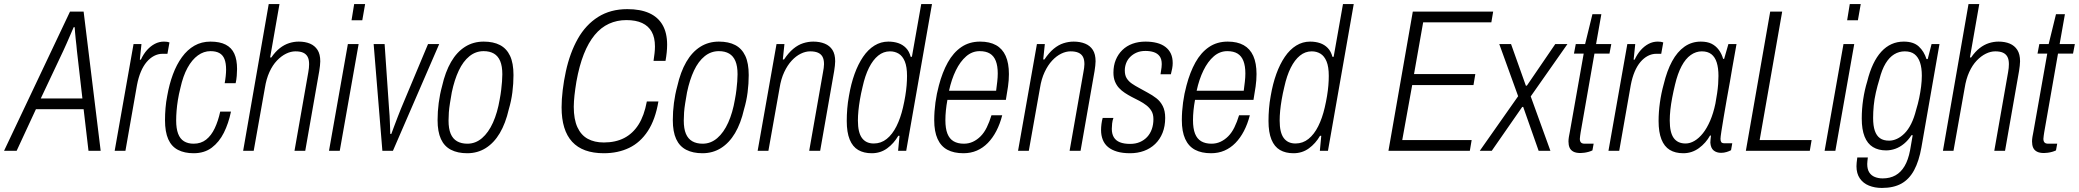

<svg xmlns="http://www.w3.org/2000/svg" viewBox="-57 -743 10243 946"><path d="M-37 0 288 -686H355L439 0H379L355 -205H120L25 0ZM144 -258H349L322 -493Q321 -505 319.5 -519.5Q318 -534 316 -550.5Q314 -567 313 -582Q312 -597 311 -609H306Q299 -593 290 -572Q281 -551 271.5 -529.5Q262 -508 255 -493Z M508 0 601 -526H640L632 -449H637Q650 -477 667.5 -496.5Q685 -516 706 -527Q727 -538 751 -538Q760 -538 766.5 -537Q773 -536 778 -534L768 -478H744Q722 -478 702 -467.5Q682 -457 665.5 -437.5Q649 -418 637 -389.5Q625 -361 618 -324L561 0Z M897 12Q852 12 820 -4.5Q788 -21 772 -57Q756 -93 756 -151Q756 -180 758.5 -210.5Q761 -241 767 -271Q777 -328 795 -376.5Q813 -425 839.5 -461.5Q866 -498 901 -518Q936 -538 980 -538Q1026 -538 1055 -523Q1084 -508 1097.5 -478.5Q1111 -449 1111 -403Q1111 -389 1109.5 -369.5Q1108 -350 1104 -333H1050Q1053 -348 1055 -367Q1057 -386 1057 -400Q1057 -432 1049 -452Q1041 -472 1024 -481.5Q1007 -491 980 -491Q947 -491 918 -470Q889 -449 867 -409Q845 -369 832 -310Q824 -279 819.5 -250.5Q815 -222 813 -197Q811 -172 811 -149Q811 -110 820.5 -84.5Q830 -59 849.5 -47Q869 -35 897 -35Q933 -35 958.5 -55Q984 -75 1001 -111Q1018 -147 1028 -193H1081Q1069 -135 1046 -89Q1023 -43 986.5 -15.5Q950 12 897 12Z M1141 0 1267 -723H1320L1274 -460H1280Q1300 -489 1322 -506Q1344 -523 1367.5 -530.5Q1391 -538 1415 -538Q1447 -538 1470.5 -528Q1494 -518 1507.5 -497Q1521 -476 1521 -441Q1521 -431 1519.5 -419Q1518 -407 1516 -393L1447 0H1394L1462 -387Q1464 -398 1465 -408Q1466 -418 1466 -427Q1466 -450 1458.5 -463.5Q1451 -477 1436.5 -483.5Q1422 -490 1399 -490Q1376 -490 1352.5 -478.5Q1329 -467 1307.5 -444.5Q1286 -422 1270.5 -388Q1255 -354 1248 -309L1193 0Z M1675 -643 1688 -723H1742L1728 -643ZM1564 0 1657 -526H1710L1617 0Z M1827 0 1784 -526H1838L1860 -206Q1861 -195 1862.5 -173Q1864 -151 1864.5 -127Q1865 -103 1866 -83H1871Q1877 -99 1885.5 -122Q1894 -145 1903 -168Q1912 -191 1918 -206L2052 -526H2107L1879 0Z M2245 12Q2198 12 2165 -5Q2132 -22 2115.5 -58Q2099 -94 2099 -151Q2099 -193 2104.5 -235.5Q2110 -278 2121 -318Q2137 -389 2165.5 -438Q2194 -487 2234.5 -512.5Q2275 -538 2326 -538Q2374 -538 2406.5 -521Q2439 -504 2456 -468Q2473 -432 2473 -373Q2473 -331 2467.5 -288Q2462 -245 2450 -205Q2434 -135 2405.5 -87Q2377 -39 2336.5 -13.5Q2296 12 2245 12ZM2246 -35Q2286 -35 2318 -62.5Q2350 -90 2372 -139Q2394 -188 2405 -253Q2410 -279 2412.5 -301Q2415 -323 2416.5 -341.5Q2418 -360 2418 -377Q2418 -417 2407.5 -442Q2397 -467 2376.5 -479Q2356 -491 2326 -491Q2287 -491 2256 -466Q2225 -441 2203.5 -395.5Q2182 -350 2169 -288Q2164 -259 2160 -234.5Q2156 -210 2154.5 -189Q2153 -168 2153 -149Q2153 -109 2163.5 -84Q2174 -59 2195 -47Q2216 -35 2246 -35Z M2918 12Q2814 12 2762 -44.5Q2710 -101 2710 -214Q2710 -253 2715.5 -299Q2721 -345 2731 -391Q2751 -483 2790 -552Q2829 -621 2890 -659.5Q2951 -698 3034 -698Q3098 -698 3141.5 -678.5Q3185 -659 3207.5 -620Q3230 -581 3230 -523Q3230 -505 3228 -485Q3226 -465 3222 -443H3163Q3166 -463 3168 -480.5Q3170 -498 3170 -514Q3170 -558 3154 -586.5Q3138 -615 3107 -629.5Q3076 -644 3029 -644Q2983 -644 2943.5 -626Q2904 -608 2873 -570.5Q2842 -533 2819.5 -476Q2797 -419 2783 -341Q2780 -322 2777.5 -305Q2775 -288 2773.5 -273Q2772 -258 2771 -244Q2770 -230 2770 -217Q2770 -155 2788 -116Q2806 -77 2839 -59Q2872 -41 2918 -41Q2976 -41 3018.5 -63Q3061 -85 3089 -129Q3117 -173 3130 -243H3187Q3172 -154 3135 -97.5Q3098 -41 3043 -14.5Q2988 12 2918 12Z M3404 12Q3357 12 3324 -5Q3291 -22 3274.5 -58Q3258 -94 3258 -151Q3258 -193 3263.5 -235.5Q3269 -278 3280 -318Q3296 -389 3324.5 -438Q3353 -487 3393.5 -512.5Q3434 -538 3485 -538Q3533 -538 3565.5 -521Q3598 -504 3615 -468Q3632 -432 3632 -373Q3632 -331 3626.5 -288Q3621 -245 3609 -205Q3593 -135 3564.5 -87Q3536 -39 3495.5 -13.5Q3455 12 3404 12ZM3405 -35Q3445 -35 3477 -62.5Q3509 -90 3531 -139Q3553 -188 3564 -253Q3569 -279 3571.5 -301Q3574 -323 3575.5 -341.5Q3577 -360 3577 -377Q3577 -417 3566.5 -442Q3556 -467 3535.5 -479Q3515 -491 3485 -491Q3446 -491 3415 -466Q3384 -441 3362.5 -395.5Q3341 -350 3328 -288Q3323 -259 3319 -234.5Q3315 -210 3313.5 -189Q3312 -168 3312 -149Q3312 -109 3322.5 -84Q3333 -59 3354 -47Q3375 -35 3405 -35Z M3676 0 3769 -526H3808L3800 -450H3806Q3828 -483 3851.5 -502.5Q3875 -522 3900 -530Q3925 -538 3950 -538Q3982 -538 4006.5 -528Q4031 -518 4044.5 -497Q4058 -476 4058 -441Q4058 -431 4056.5 -419Q4055 -407 4053 -393L3984 0H3930L3998 -387Q4000 -398 4001.5 -408Q4003 -418 4003 -427Q4003 -450 3995.5 -463.5Q3988 -477 3973 -483.5Q3958 -490 3935 -490Q3912 -490 3888.5 -478.5Q3865 -467 3844 -444.5Q3823 -422 3807 -388Q3791 -354 3784 -309L3729 0Z M4238 12Q4199 12 4171.5 -4Q4144 -20 4129.5 -55.5Q4115 -91 4115 -147Q4115 -176 4117.5 -207.5Q4120 -239 4126 -271Q4136 -330 4153.5 -378.5Q4171 -427 4195.5 -463Q4220 -499 4251.5 -518.5Q4283 -538 4320 -538Q4347 -538 4369 -530.5Q4391 -523 4407 -506.5Q4423 -490 4430 -463H4436L4482 -723H4535L4408 0H4368L4375 -74H4369Q4347 -36 4314 -12Q4281 12 4238 12ZM4248 -36Q4284 -36 4312 -58.5Q4340 -81 4360 -121Q4380 -161 4392 -213Q4399 -243 4403.5 -270.5Q4408 -298 4410 -322.5Q4412 -347 4412 -369Q4412 -414 4401 -440.5Q4390 -467 4371 -478.5Q4352 -490 4328 -490Q4296 -490 4270 -469Q4244 -448 4224.5 -409Q4205 -370 4193 -315Q4185 -282 4180 -252.5Q4175 -223 4172.5 -197.5Q4170 -172 4170 -149Q4170 -90 4190 -63Q4210 -36 4248 -36Z M4690 12Q4643 12 4611 -5Q4579 -22 4562.5 -58.5Q4546 -95 4546 -151Q4546 -194 4552 -238Q4558 -282 4569 -322Q4586 -387 4613 -435.5Q4640 -484 4679.5 -511Q4719 -538 4772 -538Q4819 -538 4850.5 -520.5Q4882 -503 4898 -467.5Q4914 -432 4914 -378Q4914 -348 4909.5 -316.5Q4905 -285 4899 -251H4611Q4606 -224 4603.5 -199Q4601 -174 4601 -151Q4601 -110 4611 -84.5Q4621 -59 4641.5 -47Q4662 -35 4692 -35Q4716 -35 4736.5 -44.5Q4757 -54 4774.5 -71.5Q4792 -89 4805 -115.5Q4818 -142 4828 -175H4881Q4870 -132 4852 -97.5Q4834 -63 4810 -38.5Q4786 -14 4756 -1Q4726 12 4690 12ZM4619 -296H4851Q4854 -319 4856.5 -340.5Q4859 -362 4859 -381Q4859 -418 4849.5 -442.5Q4840 -467 4820.5 -479Q4801 -491 4770 -491Q4733 -491 4703.5 -465.5Q4674 -440 4652.5 -396Q4631 -352 4619 -296Z M4959 0 5052 -526H5091L5083 -450H5089Q5111 -483 5134.5 -502.5Q5158 -522 5183 -530Q5208 -538 5233 -538Q5265 -538 5289.5 -528Q5314 -518 5327.5 -497Q5341 -476 5341 -441Q5341 -431 5339.5 -419Q5338 -407 5336 -393L5267 0H5213L5281 -387Q5283 -398 5284.5 -408Q5286 -418 5286 -427Q5286 -450 5278.5 -463.5Q5271 -477 5256 -483.5Q5241 -490 5218 -490Q5195 -490 5171.5 -478.5Q5148 -467 5127 -444.5Q5106 -422 5090 -388Q5074 -354 5067 -309L5012 0Z M5511 12Q5474 12 5447 4Q5420 -4 5402.5 -18.5Q5385 -33 5376.5 -54.5Q5368 -76 5368 -102Q5368 -116 5370 -132Q5372 -148 5376 -162H5429Q5424 -149 5422.5 -134Q5421 -119 5421 -108Q5421 -83 5431 -66.5Q5441 -50 5461 -42Q5481 -34 5511 -34Q5538 -34 5559 -43Q5580 -52 5595 -68Q5610 -84 5618 -106.5Q5626 -129 5626 -156Q5626 -180 5616.5 -196Q5607 -212 5591.5 -224Q5576 -236 5557 -246Q5538 -256 5518 -266Q5501 -275 5485 -285.5Q5469 -296 5456.5 -309.5Q5444 -323 5436.5 -341.5Q5429 -360 5429 -385Q5429 -420 5440.5 -448Q5452 -476 5473 -496.5Q5494 -517 5523 -527.5Q5552 -538 5587 -538Q5618 -538 5643 -531.5Q5668 -525 5685.5 -511.5Q5703 -498 5712 -478.5Q5721 -459 5721 -432Q5721 -420 5718.5 -406Q5716 -392 5712 -377H5661Q5665 -401 5666 -411Q5667 -421 5667 -427Q5667 -452 5656.5 -466Q5646 -480 5628 -486Q5610 -492 5587 -492Q5562 -492 5543.5 -484Q5525 -476 5511.5 -462.5Q5498 -449 5491.5 -431.5Q5485 -414 5485 -396Q5485 -372 5494.5 -357Q5504 -342 5520 -331Q5536 -320 5555 -310Q5576 -298 5598.5 -286Q5621 -274 5640.5 -259Q5660 -244 5672 -220.5Q5684 -197 5684 -162Q5684 -121 5671 -88.5Q5658 -56 5634.5 -33.5Q5611 -11 5579.5 0.5Q5548 12 5511 12Z M5910 12Q5863 12 5831 -5Q5799 -22 5782.5 -58.5Q5766 -95 5766 -151Q5766 -194 5772 -238Q5778 -282 5789 -322Q5806 -387 5833 -435.5Q5860 -484 5899.5 -511Q5939 -538 5992 -538Q6039 -538 6070.5 -520.5Q6102 -503 6118 -467.5Q6134 -432 6134 -378Q6134 -348 6129.5 -316.5Q6125 -285 6119 -251H5831Q5826 -224 5823.5 -199Q5821 -174 5821 -151Q5821 -110 5831 -84.5Q5841 -59 5861.5 -47Q5882 -35 5912 -35Q5936 -35 5956.5 -44.5Q5977 -54 5994.5 -71.5Q6012 -89 6025 -115.5Q6038 -142 6048 -175H6101Q6090 -132 6072 -97.5Q6054 -63 6030 -38.5Q6006 -14 5976 -1Q5946 12 5910 12ZM5839 -296H6071Q6074 -319 6076.5 -340.5Q6079 -362 6079 -381Q6079 -418 6069.5 -442.5Q6060 -467 6040.5 -479Q6021 -491 5990 -491Q5953 -491 5923.5 -465.5Q5894 -440 5872.5 -396Q5851 -352 5839 -296Z M6316 12Q6277 12 6249.5 -4Q6222 -20 6207.5 -55.5Q6193 -91 6193 -147Q6193 -176 6195.5 -207.5Q6198 -239 6204 -271Q6214 -330 6231.5 -378.5Q6249 -427 6273.5 -463Q6298 -499 6329.5 -518.5Q6361 -538 6398 -538Q6425 -538 6447 -530.5Q6469 -523 6485 -506.5Q6501 -490 6508 -463H6514L6560 -723H6613L6486 0H6446L6453 -74H6447Q6425 -36 6392 -12Q6359 12 6316 12ZM6326 -36Q6362 -36 6390 -58.5Q6418 -81 6438 -121Q6458 -161 6470 -213Q6477 -243 6481.5 -270.5Q6486 -298 6488 -322.5Q6490 -347 6490 -369Q6490 -414 6479 -440.5Q6468 -467 6449 -478.5Q6430 -490 6406 -490Q6374 -490 6348 -469Q6322 -448 6302.5 -409Q6283 -370 6271 -315Q6263 -282 6258 -252.5Q6253 -223 6250.5 -197.5Q6248 -172 6248 -149Q6248 -90 6268 -63Q6288 -36 6326 -36Z M6784 0 6904 -686H7300L7291 -633H6955L6910 -378H7212L7203 -324H6901L6852 -53H7194L7185 0Z M7234 0 7423 -269 7330 -526H7388L7461 -321H7466L7606 -526H7666L7485 -268L7582 0H7524L7448 -216H7443L7293 0Z M7730 11Q7708 11 7695 4Q7682 -3 7676.5 -15.5Q7671 -28 7671 -46Q7671 -56 7673 -68.5Q7675 -81 7678 -95L7746 -479H7698L7707 -526H7753L7789 -673H7833L7807 -526H7882L7873 -479H7799L7731 -91Q7730 -84 7728.5 -74Q7727 -64 7727 -59Q7727 -47 7732.5 -41Q7738 -35 7751 -35H7795L7789 -2Q7781 2 7770.5 5Q7760 8 7749 9.5Q7738 11 7730 11Z M7868 0 7961 -526H8000L7992 -449H7997Q8010 -477 8027.5 -496.5Q8045 -516 8066 -527Q8087 -538 8111 -538Q8120 -538 8126.5 -537Q8133 -536 8138 -534L8128 -478H8104Q8082 -478 8062 -467.5Q8042 -457 8025.5 -437.5Q8009 -418 7997 -389.5Q7985 -361 7978 -324L7921 0Z M8237 12Q8197 12 8170 -4.5Q8143 -21 8129 -56.5Q8115 -92 8115 -147Q8115 -191 8121.5 -237.5Q8128 -284 8140 -327Q8156 -394 8181.5 -441Q8207 -488 8242.5 -513Q8278 -538 8323 -538Q8355 -538 8376 -527.5Q8397 -517 8411.5 -497.5Q8426 -478 8433 -453H8438L8459 -526H8499L8478 -408Q8474 -381 8466.5 -340.5Q8459 -300 8451 -254.5Q8443 -209 8436 -167.5Q8429 -126 8424.5 -96.5Q8420 -67 8420 -59Q8420 -48 8424 -42.5Q8428 -37 8441 -37H8478L8472 -3Q8463 2 8450 6Q8437 10 8423 10Q8401 10 8386.5 -1.5Q8372 -13 8370 -40Q8370 -47 8371 -56Q8372 -65 8373 -74L8369 -76Q8348 -38 8313.5 -13Q8279 12 8237 12ZM8248 -36Q8270 -36 8292 -49Q8314 -62 8333.5 -86.5Q8353 -111 8369 -148Q8385 -185 8395 -233Q8400 -260 8403.5 -284Q8407 -308 8408.5 -329Q8410 -350 8410 -369Q8410 -408 8401.5 -435Q8393 -462 8375 -476Q8357 -490 8328 -490Q8299 -490 8273.5 -472Q8248 -454 8228.5 -417.5Q8209 -381 8196 -326Q8188 -293 8182 -261.5Q8176 -230 8173 -202Q8170 -174 8170 -149Q8170 -90 8189.5 -63Q8209 -36 8248 -36Z M8545 0 8665 -686H8724L8613 -53H8869L8860 0Z M9044 -643 9057 -723H9111L9097 -643ZM8933 0 9026 -526H9079L8986 0Z M9215 183Q9180 183 9151.5 171.5Q9123 160 9106.5 136Q9090 112 9090 76Q9090 68 9091 58Q9092 48 9094 33H9146Q9145 42 9144 50Q9143 58 9143 65Q9143 91 9153 106.5Q9163 122 9180.5 129Q9198 136 9219 136Q9255 136 9282 121Q9309 106 9327 75.5Q9345 45 9354 -2Q9357 -21 9360.5 -39.5Q9364 -58 9367 -77H9361Q9345 -52 9324.5 -35Q9304 -18 9281.5 -10Q9259 -2 9236 -2Q9198 -2 9171 -18.5Q9144 -35 9130 -70Q9116 -105 9116 -159Q9116 -206 9123 -253Q9130 -300 9143 -342Q9167 -439 9212.5 -488.5Q9258 -538 9323 -538Q9371 -538 9397 -514Q9423 -490 9435 -452H9441L9460 -526H9499L9410 -17Q9398 51 9374 95.5Q9350 140 9311.5 161.5Q9273 183 9215 183ZM9251 -50Q9270 -50 9289.5 -59Q9309 -68 9327 -86Q9345 -104 9359.5 -133Q9374 -162 9384 -202Q9393 -231 9399 -260Q9405 -289 9408.5 -317Q9412 -345 9412 -370Q9412 -409 9403 -435.5Q9394 -462 9376 -476Q9358 -490 9328 -490Q9300 -490 9276 -475.5Q9252 -461 9233.5 -430.5Q9215 -400 9203 -352Q9193 -320 9185.5 -287Q9178 -254 9175 -222.5Q9172 -191 9172 -162Q9172 -123 9180.5 -98.5Q9189 -74 9206 -62Q9223 -50 9251 -50Z M9516 0 9642 -723H9695L9649 -460H9655Q9675 -489 9697 -506Q9719 -523 9742.5 -530.5Q9766 -538 9790 -538Q9822 -538 9845.5 -528Q9869 -518 9882.5 -497Q9896 -476 9896 -441Q9896 -431 9894.5 -419Q9893 -407 9891 -393L9822 0H9769L9837 -387Q9839 -398 9840 -408Q9841 -418 9841 -427Q9841 -450 9833.5 -463.5Q9826 -477 9811.5 -483.5Q9797 -490 9774 -490Q9751 -490 9727.5 -478.5Q9704 -467 9682.5 -444.5Q9661 -422 9645.5 -388Q9630 -354 9623 -309L9568 0Z M10014 11Q9992 11 9979 4Q9966 -3 9960.5 -15.5Q9955 -28 9955 -46Q9955 -56 9957 -68.5Q9959 -81 9962 -95L10030 -479H9982L9991 -526H10037L10073 -673H10117L10091 -526H10166L10157 -479H10083L10015 -91Q10014 -84 10012.5 -74Q10011 -64 10011 -59Q10011 -47 10016.5 -41Q10022 -35 10035 -35H10079L10073 -2Q10065 2 10054.5 5Q10044 8 10033 9.5Q10022 11 10014 11Z"/></svg>

Font: Archivo Condensed ExtraLight
Style: Italic
Weight: 250
Width: 3
Italic angle: -10°
Designer: Hector Gatti
Foundry: Omnibus-Type
Version: Version 2.001